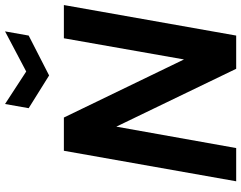

<svg xmlns="http://www.w3.org/2000/svg" viewBox="-120 -860 979 780"><g transform="rotate(-90 370.0 -469.5)"><path d="M24 0 148 -700H283L519 -212L605 -700H740L616 0H481L246 -487L159 0ZM633 -939 616 -843 454 -760 321 -843 338 -939 470 -853Z"/></g></svg>

Font: DM Sans 17pt
Style: Bold Italic
Weight: 700
Italic angle: -10°
Version: Version 4.004;gftools[0.9.30]